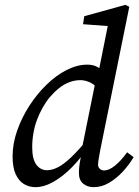

<svg xmlns="http://www.w3.org/2000/svg" viewBox="-20 -760 575 793"><path d="M126 13Q101 13 79.5 0.5Q58 -12 45 -40Q32 -68 32 -114Q32 -166 50.5 -219.5Q69 -273 100.5 -322Q132 -371 172 -410Q212 -449 255.5 -471Q299 -493 340 -493Q360 -493 374.5 -487Q389 -481 403.5 -467.5Q418 -454 434 -432L394 -384Q375 -408 354 -418.5Q333 -429 312 -429Q289 -429 266.5 -420.5Q244 -412 224 -396Q204 -380 186 -359Q170 -340 156.5 -316Q143 -292 133 -265.5Q123 -239 118 -210Q113 -181 113 -152Q113 -103 130 -80Q147 -57 174 -57Q195 -57 219 -69Q243 -81 275 -111.5Q307 -142 350 -195L365 -160H349Q317 -110 279 -71Q241 -32 201.5 -9.5Q162 13 126 13ZM367 13Q341 13 323.5 -1.5Q306 -16 306 -45Q306 -58 307.5 -73Q309 -88 315 -117L314 -125L376 -431L386 -458L430 -677L444 -651L323 -660L328 -693L498 -740L514 -732L394 -140Q390 -119 387.5 -103.5Q385 -88 385 -80Q385 -69 392.5 -62.5Q400 -56 410 -56Q430 -56 454.5 -75.5Q479 -95 505 -131L532 -111Q513 -79 487 -51Q461 -23 430.5 -5Q400 13 367 13Z"/></svg>

Font: Source Serif 4 18pt
Style: Italic
Weight: 400
Italic angle: -12°
Designer: Frank Grießhammer
Foundry: Adobe Systems Incorporated
Version: Version 4.004;hotconv 1.0.116;makeotfexe 2.5.65601